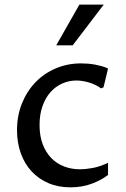

<svg xmlns="http://www.w3.org/2000/svg" viewBox="-20 -802 547 832"><path d="M448.2 -43.9Q418 -20.5 376.2 -5.4Q334.5 9.8 285.2 9.8Q232.4 9.8 189.7 -8.5Q147 -26.9 116.7 -59.6Q86.4 -92.3 70.1 -137.9Q53.7 -183.6 53.7 -237.8Q53.7 -300.8 75.2 -354Q96.7 -407.2 134 -445.8Q171.4 -484.4 222.2 -505.9Q272.9 -527.3 331.1 -527.3Q344.7 -527.3 360.6 -526.1Q376.5 -524.9 392.1 -522Q407.7 -519 422.4 -514.9Q437 -510.7 448.2 -504.9L428.7 -423.8L418 -418.9Q408.2 -426.3 395.8 -432.6Q383.3 -439 369.4 -443.4Q355.5 -447.8 340.6 -450.4Q325.7 -453.1 311.5 -453.1Q278.8 -453.1 249.8 -440.2Q220.7 -427.2 198.7 -402.6Q176.8 -377.9 164.1 -342Q151.4 -306.2 151.4 -260.3Q151.4 -213.4 164.8 -177.7Q178.2 -142.1 201.7 -117.7Q225.1 -93.3 257.3 -80.8Q289.6 -68.4 327.1 -68.4Q349.6 -68.4 381.3 -74Q413.1 -79.6 448.2 -96.7ZM223.6 -605.5 324.2 -782.2H429.7L294.9 -605.5Z"/></svg>

Font: Proza Libre
Style: Regular
Weight: 400
Designer: Jasper de Waard
Foundry: Jasper de Waard
Version: Version 1.001; ttfautohint (v1.4.1.8-43bc)